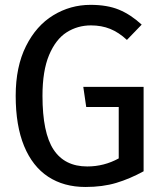

<svg xmlns="http://www.w3.org/2000/svg" viewBox="-20 -739 655 772"><path d="M43.1 -353.8Q43.1 -470.8 84.4 -553.3Q125.6 -635.9 194.4 -677.7Q263.1 -719.5 344.1 -719.5Q411.3 -719.5 458.5 -700Q505.6 -680.5 549.7 -640L490.3 -578.5Q457.9 -608.7 423.1 -622.8Q388.2 -636.9 345.6 -636.9Q291.8 -636.9 247.9 -609Q204.1 -581 177.4 -517.7Q150.8 -454.4 150.8 -353.8Q150.8 -205.1 195.4 -137.4Q240 -69.7 330.8 -69.7Q398.5 -69.7 457.4 -102.1V-308.7H326.7L314.9 -389.7H557.4V-50.3Q502.1 -20 447.4 -3.6Q392.8 12.8 323.6 12.8Q236.4 12.8 173.6 -28.5Q110.8 -69.7 76.9 -151.8Q43.1 -233.8 43.1 -353.8Z"/></svg>

Font: Fira Code Fixed Retina
Style: Regular
Weight: 450
Monospace: yes
Designer: Carrois Corporate, Edenspiekermann AG, Nikita Prokopov
Foundry: Carrois Corporate, Edenspiekermann AG, Nikita Prokopov
Version: Version 5.002